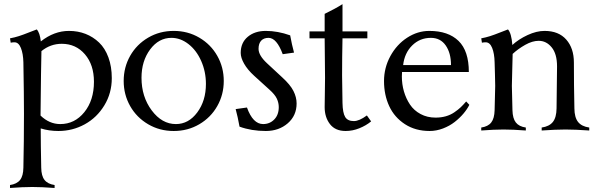

<svg xmlns="http://www.w3.org/2000/svg" viewBox="-20 -643 2943 946"><path d="M319.8 -490.7Q363.8 -490.7 401.4 -476.1Q439 -461.4 468.3 -433.3Q497.6 -405.3 514.2 -360.1Q530.8 -314.9 530.8 -257.8Q530.8 -184.1 494.1 -123.8Q457.5 -63.5 397.5 -30.5Q337.4 2.4 267.6 2.4Q221.7 2.4 180.7 -10.3V-0.5Q180.7 64.5 183.1 183.1Q183.6 223.6 199.5 243.7Q215.3 263.7 249 268.6V283.2Q185.5 278.3 139.2 278.3Q92.8 278.3 29.3 283.2V268.6Q63 263.7 78.9 243.7Q94.7 223.6 95.2 183.1Q98.1 56.2 98.1 -83Q98.1 -171.9 95.2 -335.9Q94.2 -378.4 83 -406.5Q71.8 -434.6 51.3 -434.6Q41.5 -434.6 32.7 -432.6L29.3 -454.1Q52.7 -458.5 73.2 -465.1Q93.8 -471.7 121.8 -482.9Q149.9 -494.1 161.1 -498Q176.3 -481.9 181.2 -439Q246.6 -490.7 319.8 -490.7ZM182.1 -278.8Q179.7 -107.4 179.7 -73.7Q223.1 -31.7 276.9 -31.7Q348.1 -31.7 395.5 -90.3Q442.9 -148.9 442.9 -240.2Q442.9 -323.7 398.4 -375.5Q354 -427.2 284.2 -427.2Q228.5 -427.2 184.1 -391.1V-388.2Z M621.3 -120.4Q589.4 -176.8 589.4 -244.1Q589.4 -311.5 621.3 -367.9Q653.3 -424.3 710 -457.5Q766.6 -490.7 835.9 -490.7Q905.3 -490.7 961.9 -457.5Q1018.6 -424.3 1050.5 -367.9Q1082.5 -311.5 1082.5 -244.1Q1082.5 -176.8 1050.5 -120.4Q1018.6 -64 961.9 -30.8Q905.3 2.4 835.9 2.4Q766.6 2.4 710 -30.8Q653.3 -64 621.3 -120.4ZM824.7 -456.5Q762.2 -456.5 719.7 -399.4Q677.2 -342.3 677.2 -259.8Q677.2 -166.5 727.5 -99.1Q777.8 -31.7 846.7 -31.7Q909.2 -31.7 951.9 -89.1Q994.6 -146.5 994.6 -229.5Q994.6 -290 971.2 -342.8Q947.8 -395.5 908.4 -426Q869.1 -456.5 824.7 -456.5Z M1276.4 -31.7Q1309.1 -31.7 1331.3 -54.4Q1353.5 -77.1 1353.5 -115.2Q1353.5 -136.2 1344.2 -156.5Q1335 -176.8 1307.1 -201.7L1232.4 -269.5Q1199.7 -299.3 1182.9 -328.9Q1166 -358.4 1166 -382.3Q1166 -432.6 1200.7 -461.7Q1235.4 -490.7 1289.6 -490.7Q1348.1 -490.7 1409.7 -468.8Q1418 -422.9 1428.7 -383.8L1373 -376Q1343.3 -456.5 1303.2 -456.5Q1279.8 -456.5 1266.8 -442.6Q1253.9 -428.7 1253.9 -402.3Q1253.9 -370.1 1295.4 -331.5L1370.6 -261.7Q1410.2 -225.6 1425.8 -194.8Q1441.4 -164.1 1441.4 -133.3Q1441.4 -73.2 1397.7 -35.4Q1354 2.4 1289.6 2.4Q1218.8 2.4 1160.2 -19Q1151.4 -67.9 1141.1 -105.5L1196.8 -113.3Q1226.1 -31.7 1276.4 -31.7Z M1790 -488.3V-454.1H1667.5Q1665.5 -362.3 1665.5 -271Q1665.5 -224.6 1667.5 -135.7Q1668.5 -86.9 1680.7 -66.7Q1692.9 -46.4 1723.6 -46.4Q1750 -46.4 1787.6 -74.2L1808.6 -44.9Q1783.7 -24.4 1750.5 -11Q1717.3 2.4 1683.1 2.4Q1631.8 2.4 1605.7 -31.5Q1579.6 -65.4 1579.6 -115.2Q1579.6 -137.7 1580.6 -185.5Q1581.5 -233.4 1581.5 -259.3Q1581.5 -283.2 1580.6 -354.7Q1579.6 -426.3 1579.6 -454.1H1504.9V-488.3H1579.6V-574.7Q1633.8 -601.1 1667.5 -622.6V-488.3Z M2290 -288.1H1960.9Q1960 -280.8 1960 -266.1Q1960 -228 1970.2 -192.6Q1980.5 -157.2 2000 -127.9Q2019.5 -98.6 2052.2 -81.1Q2085 -63.5 2126 -63.5Q2153.3 -63.5 2176.5 -70.1Q2199.7 -76.7 2218.5 -89.6Q2237.3 -102.5 2249.5 -114Q2261.7 -125.5 2276.9 -143.1L2292.5 -126.5Q2282.2 -105.5 2263.7 -83.5Q2245.1 -61.5 2220.2 -42Q2195.3 -22.5 2162.6 -10Q2129.9 2.4 2096.7 2.4Q2026.9 2.4 1975.1 -31.2Q1923.3 -64.9 1897.7 -120.1Q1872.1 -175.3 1872.1 -243.7Q1872.1 -309.1 1903.3 -366.5Q1934.6 -423.8 1986.1 -457.3Q2037.6 -490.7 2095.2 -490.7Q2188.5 -490.7 2239.3 -441.4Q2290 -392.1 2290 -288.1ZM1966.3 -322.3H2202.1Q2202.1 -381.8 2176 -419.2Q2149.9 -456.5 2103 -456.5Q2048.8 -456.5 2011 -419.2Q1973.1 -381.8 1966.3 -322.3Z M2482.9 -498Q2500 -479 2504.4 -421.4Q2535.2 -449.7 2579.3 -470.2Q2623.5 -490.7 2663.1 -490.7Q2732.4 -490.7 2770 -448Q2807.6 -405.3 2807.6 -335Q2807.6 -225.1 2810.1 -108.9Q2810.5 -64.5 2828.1 -42.2Q2845.7 -20 2883.3 -14.6V0Q2813.5 -4.9 2766.1 -4.9Q2718.8 -4.9 2648.9 0V-14.6Q2686.5 -20 2704.1 -42.2Q2721.7 -64.5 2722.2 -108.9Q2724.6 -278.8 2724.6 -315.9Q2724.6 -377.4 2698.2 -409.7Q2671.9 -441.9 2634.3 -441.9Q2603 -441.9 2567.9 -422.1Q2532.7 -402.3 2505.9 -377.4Q2505.9 -354.5 2503.9 -298.6Q2502 -242.7 2502 -219.7Q2502 -193.8 2504.9 -100.1Q2505.9 -59.6 2521.5 -39.6Q2537.1 -19.5 2570.8 -14.6V0Q2507.3 -4.9 2460.9 -4.9Q2414.6 -4.9 2351.1 0V-14.6Q2384.8 -19.5 2400.4 -39.6Q2416 -59.6 2417 -100.1Q2419.9 -193.8 2419.9 -219.7Q2419.9 -242.7 2418.7 -277.6Q2417.5 -312.5 2417 -335.9Q2416 -379.9 2404.8 -407.2Q2393.6 -434.6 2373 -434.6Q2363.3 -434.6 2354.5 -432.6L2351.1 -454.1Q2374.5 -458.5 2395 -465.1Q2415.5 -471.7 2443.6 -482.9Q2471.7 -494.1 2482.9 -498Z"/></svg>

Font: Flanker
Style: Regular
Weight: 400
Designer: Flanker
Foundry: Flanker
Version: Version 2.027